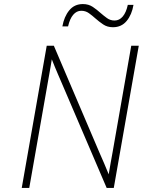

<svg xmlns="http://www.w3.org/2000/svg" viewBox="-20 -925 703 945"><path d="M87 0 210 -700H245L469 -175Q480.5 -149.5 492.2 -121.8Q504 -94 515 -67Q519.5 -94 524.5 -122.5Q529.5 -151 534 -175L626 -700H663L540 0H505L281 -523Q273.5 -540 265.8 -558.2Q258 -576.5 250.2 -595.2Q242.5 -614 235 -633Q232 -614.5 228.8 -595.5Q225.5 -576.5 222.2 -558Q219 -539.5 216 -523L124 0ZM536 -791Q508 -791 487.8 -804.8Q467.5 -818.5 450 -834Q434 -848.5 417.5 -860.2Q401 -872 380 -872Q357 -872 340.2 -852.2Q323.5 -832.5 315 -795H287Q295.5 -843 320.8 -874Q346 -905 388 -905Q416 -905 436.8 -891Q457.5 -877 474.5 -861.5Q490.5 -847.5 506.8 -835.8Q523 -824 544 -824Q567.5 -824 584.2 -843.8Q601 -863.5 609 -901H637Q629 -853 603.5 -822Q578 -791 536 -791Z"/></svg>

Font: Overpass Thin
Style: Italic
Weight: 250
Italic angle: -10°
Designer: Delve Withrington, Dave Bailey, Thomas Jockin
Foundry: Delve Fonts LLC
Version: Version 4.000